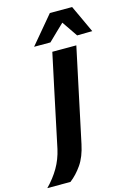

<svg xmlns="http://www.w3.org/2000/svg" viewBox="-248 -1044 880 1278"><g transform="rotate(-15 192.0 -405.0)"><path d="M-87.5 155Q-36.5 103 -3.2 45.8Q30 -11.5 45 -79L95.5 -318L128.5 -474Q143.5 -543.5 155.2 -598.8Q167 -654 179.5 -713H345Q332.5 -654.5 320.8 -599.2Q309 -544 294 -473.5L263.5 -330Q249 -261 235 -195.8Q221 -130.5 208 -69Q190.5 14.5 153.8 67.5Q117 120.5 72 155ZM367.5 -775.5Q349.5 -802 331 -829Q312.5 -856 294 -883Q265.5 -856 238 -829.5Q210.5 -803 183.5 -776.5H71Q111.5 -824.5 150.8 -871.5Q190 -918.5 230.5 -966.5H384Q406 -919 428.2 -871.5Q450.5 -824 472 -777Z"/></g></svg>

Font: Commissioner
Style: Bold Italic
Weight: 700
Italic angle: -12°
Designer: Kostas Bartsokas
Foundry: Kostas Bartsokas
Version: Version 1.000; ttfautohint (v1.8.3)